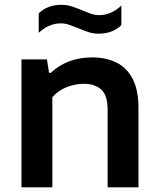

<svg xmlns="http://www.w3.org/2000/svg" viewBox="-20 -798 676 818"><path d="M71.5 0V-545H180L189 -487.5H196Q266.5 -553.5 373 -553.5Q430.5 -553.5 475 -532Q519.5 -510.5 544.8 -462.8Q570 -415 570 -337V0H438.5V-330.5Q438.5 -392.5 411.2 -416.8Q384 -441 336.5 -441Q302.5 -441 266 -427.5Q229.5 -414 203 -384V0ZM400 -654.5Q376 -654.5 354.5 -662Q333 -669.5 313 -678Q294 -685.5 276 -692Q258 -698.5 239.5 -698.5Q187.5 -698.5 145 -658V-741Q182 -777.5 242 -777.5Q266 -777.5 287.5 -770.2Q309 -763 329 -754.5Q348 -746.5 366 -740Q384 -733.5 402.5 -733.5Q454.5 -733.5 497 -774.5V-691Q460 -654.5 400 -654.5Z"/></svg>

Font: Encode Sans Semi Expanded SemiBold
Style: Regular
Weight: 600
Width: 6
Designer: Multiple Designers
Foundry: Impallari Type
Version: Version 3.000; ttfautohint (v1.8.3) -l 8 -r 50 -G 200 -x 14 